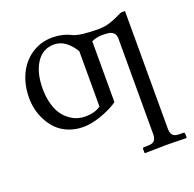

<svg xmlns="http://www.w3.org/2000/svg" viewBox="-120 -565 930 920"><g transform="rotate(-20 345.0 -105.5)"><path d="M338.4 -335.9Q294.4 -407.7 234.9 -407.7Q176.8 -407.7 144.3 -357.7Q111.8 -307.6 111.8 -227.1Q111.8 -183.6 121.6 -148.9Q131.3 -114.3 146.5 -92.8Q161.6 -71.3 181.6 -57.1Q201.7 -43 220.5 -37.4Q239.3 -31.7 258.3 -31.7Q308.6 -31.7 338.4 -53.7ZM609.9 158.2Q609.9 180.7 619.6 191.4Q629.4 202.1 652.8 202.1H671.9Q680.2 202.1 680.2 210.4V229L678.2 231Q609.9 229 570.8 229L467.3 231L465.3 229V210.4Q465.3 202.1 473.1 202.1H492.2Q516.1 202.1 525.6 191.4Q535.2 180.7 535.2 158.2V-327.1Q535.2 -337.9 532.5 -345.7Q529.8 -353.5 524.2 -358.2Q518.6 -362.8 513.2 -365.5Q507.8 -368.2 498 -369.4Q488.3 -370.6 482.7 -370.8Q477.1 -371.1 465.8 -371.1Q440.9 -371.1 413.1 -359.4V-48.8Q377.4 -23.9 326.4 -5.9Q275.4 12.2 234.4 12.2Q192.9 12.2 158.7 -1.7Q124.5 -15.6 102.1 -38.1Q79.6 -60.5 64.2 -89.8Q48.8 -119.1 42.2 -148.4Q35.6 -177.7 35.6 -207Q35.6 -272.9 60.5 -326.2Q85.4 -379.4 132.3 -410.6Q179.2 -441.9 238.8 -441.9Q290 -441.9 332.5 -420.4Q365.2 -403.8 462.9 -403.8Q494.6 -403.8 522.7 -413.3Q550.8 -422.9 569.1 -432.4Q587.4 -441.9 594.7 -441.9H609.9Z"/></g></svg>

Font: Libertinage
Style: l
Weight: 400
Designer: OSP
Foundry: OSP
Version: Version 1.0; 2008; OFL relea